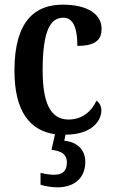

<svg xmlns="http://www.w3.org/2000/svg" viewBox="-20 -568 488 824"><path d="M226 236C298 236 346 197 346 127C346 73 310 41 256 36L261 10C372 10 415 -48 415 -94C415 -113 407 -127 394 -136C374 -91 333 -55 274 -55C196 -55 163 -128 163 -266C163 -441 198 -492 252 -492C299 -492 312 -437 312 -371C393 -371 416 -400 416 -444C416 -506 358 -548 249 -548C133 -548 42 -481 42 -265C42 -86 111 -7 216 8L201 75C240 80 267 91 267 130C267 168 246 182 212 182C196 182 175 179 154 174V225C175 232 209 236 226 236Z"/></svg>

Font: Noto Serif Devanagari Condensed SemiBold
Style: Regular
Weight: 600
Width: 3
Designer: Universal Thirst, Indian Type Foundry and the Monotype Design Team
Foundry: Monotype Imaging Inc.
Version: Version 2.004